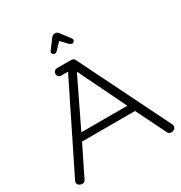

<svg xmlns="http://www.w3.org/2000/svg" viewBox="-183 -910 992 1052"><g transform="rotate(-30 313.0 -384.0)"><path d="M315 -537 170 -237H461ZM230 -608H319Q335 -608 341 -596L624 -24Q626 -20 626 -15Q626 2 610 8Q604 10 599 10Q582 10 576 -3L483 -191H148L55 -3Q46 17 21 8Q5 2 5 -14Q5 -18 7 -23L273 -561H230Q220 -561 213.5 -567.5Q207 -574 207 -584Q207 -594 213.5 -601Q220 -608 230 -608ZM250 -686Q244 -692 244 -698Q244 -704 249 -710L293 -768Q301 -779 315 -779Q329 -779 337 -768L381 -710Q386 -704 386 -698Q386 -692 380.5 -687Q375 -682 369 -682L354 -690L315 -731L276 -690Q268 -682 261 -682Z"/></g></svg>

Font: Flamenco
Style: Regular
Weight: 400
Designer: Luciano Vergara
Foundry: Luciano Vergara
Version: Version 1.003